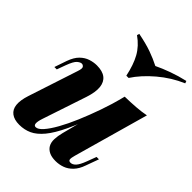

<svg xmlns="http://www.w3.org/2000/svg" viewBox="-236 -947 1081 1081"><g transform="rotate(45 304.5 -406.0)"><path d="M392 -352Q354 -239 320 -167Q286 -95 253.5 -56Q221 -17 187 -1.5Q153 14 113 14Q73 14 49.5 -3.5Q26 -21 22.5 -54.5Q19 -88 35 -137L132 -433Q142 -462 135 -470.5Q128 -479 119 -479Q108 -479 93 -466.5Q78 -454 61 -408L42 -356H23L48 -429Q63 -471 85.5 -493Q108 -515 134.5 -523.5Q161 -532 186 -532Q231 -532 255.5 -513Q280 -494 284 -457.5Q288 -421 270 -366L182 -102Q162 -42 188 -42Q206 -42 229 -68Q252 -94 277.5 -139.5Q303 -185 328.5 -245Q354 -305 377.5 -372Q401 -439 419 -508ZM458 -85Q451 -61 452.5 -50Q454 -39 468 -39Q484 -39 498.5 -54.5Q513 -70 528 -110L549 -166H568L540 -89Q527 -51 505 -28Q483 -5 456.5 4.5Q430 14 402 14Q370 14 350 4Q330 -6 320 -23Q309 -42 310 -68.5Q311 -95 319 -126L421 -518Q467 -519 508 -522Q549 -525 584 -532ZM421 -762Q458 -780 505 -797Q552 -814 604 -826L609 -812Q532 -779 466.5 -723.5Q401 -668 362 -608H344Q329 -680 302.5 -728Q276 -776 225 -812L229 -826Q295 -813 338.5 -797.5Q382 -782 421 -762Z"/></g></svg>

Font: Playfair Display ExtraBold
Style: Italic
Weight: 800
Italic angle: -14°
Designer: Claus Eggers Sørensen
Foundry: Claus Eggers Sørensen
Version: Version 1.203